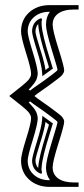

<svg xmlns="http://www.w3.org/2000/svg" viewBox="-20 -728 326 748"><path d="M173.8 -255.9 186 -247.1 184.1 -241.2Q182.6 -235.4 171.4 -199.7Q160.2 -164.1 151.9 -131.1Q143.6 -98.1 142.1 -75.2Q142.1 -74.7 141.8 -72.8Q141.6 -70.8 141.6 -68.4Q141.6 -65.9 142.1 -64Q145 -53.2 141.4 -51.8Q137.7 -50.3 128.9 -56.2Q105 -71.3 105 -103Q105 -115.7 123.8 -176Q142.6 -236.3 144 -261.2L145 -276.9ZM157.2 -252.9Q154.3 -227.1 136.2 -170.4Q118.2 -113.8 118.2 -103Q118.2 -85.4 128.9 -73.2V-74.2V-75.2Q130.4 -98.1 138.4 -130.6Q146.5 -163.1 157.7 -199.2Q168.9 -235.4 170.9 -242.2L166 -246.1ZM173.8 -452.1 145 -431.2 144 -446.8Q142.6 -471.7 123.8 -532Q105 -592.3 105 -605Q105 -636.7 128.9 -651.9Q137.7 -657.7 141.4 -656.2Q145 -654.8 142.1 -644V-632.8Q143.6 -609.9 151.9 -576.9Q160.2 -543.9 171.4 -508.3Q182.6 -472.7 184.1 -466.8L186 -460.9ZM173.8 -681.2 172.9 -682.1Q135.7 -682.1 111.8 -660.9Q87.9 -639.6 87.9 -605Q87.9 -588.9 107.4 -525.9Q127 -462.9 127 -440.9Q127 -438 126 -433.1Q125 -428.2 123.8 -423.3Q122.6 -418.5 118.4 -411.4Q114.3 -404.3 107.9 -397Q106 -394.5 100.8 -388.4Q95.7 -382.3 91.8 -378.9L97.2 -375Q104.5 -381.3 130.6 -399.2Q156.7 -417 184.1 -438Q204.1 -452.6 204.1 -456.1Q204.1 -461.4 181.6 -534.2Q159.2 -606.9 159.2 -631.8Q159.2 -661.6 173.8 -681.2ZM157.2 -455.1 166 -461.9 170.9 -465.8Q168.9 -472.7 157.7 -508.8Q146.5 -544.9 138.4 -577.4Q130.4 -609.9 128.9 -632.8V-633.8V-634.8Q118.2 -622.6 118.2 -605Q118.2 -594.2 136.2 -537.6Q154.3 -481 157.2 -455.1ZM173.8 -27.8Q159.2 -47.4 159.2 -76.2Q159.2 -101.1 181.6 -173.8Q204.1 -246.6 204.1 -252Q204.1 -255.4 184.1 -270Q156.7 -291 130.6 -308.8Q104.5 -326.7 97.2 -333L91.8 -329.1Q95.7 -325.2 100.8 -319.1Q106 -313 107.9 -311Q110.8 -307.6 113.3 -304.4Q115.7 -301.3 117.4 -298.1Q119.1 -294.9 120.6 -292.5Q122.1 -290 123 -286.9Q124 -283.7 124.5 -282Q125 -280.3 125.5 -277.6Q126 -274.9 126.2 -273.9Q126.5 -272.9 126.7 -270.3Q127 -267.6 127 -267.1Q127 -245.1 107.4 -182.1Q87.9 -119.1 87.9 -103Q87.9 -68.4 111.8 -47.1Q135.7 -25.9 172.9 -25.9ZM286.1 -17.1V0H172.9Q124.5 0 93.3 -28.6Q62 -57.1 62 -103Q62 -124 81.5 -186.3Q101.1 -248.5 101.1 -267.1Q101.1 -271 100.3 -274.4Q99.6 -277.8 97.2 -281.7Q94.7 -285.6 92.8 -288.8Q90.8 -292 85.7 -296.6Q80.6 -301.3 76.9 -304.9Q73.2 -308.6 65.4 -314.7Q57.6 -320.8 52 -325.4Q46.4 -330.1 35.6 -338.4Q24.9 -346.7 17.1 -353V-355Q24.9 -361.3 35.6 -369.6Q46.4 -377.9 52 -382.6Q57.6 -387.2 65.4 -393.3Q73.2 -399.4 76.9 -403.1Q80.6 -406.7 85.7 -411.4Q90.8 -416 92.8 -419.2Q94.7 -422.4 97.2 -426.3Q99.6 -430.2 100.3 -433.6Q101.1 -437 101.1 -440.9Q101.1 -459.5 81.5 -521.7Q62 -584 62 -605Q62 -650.9 93.3 -679.4Q124.5 -708 172.9 -708H286.1V-690.9H269Q228.5 -690.9 206.8 -675.3Q185.1 -659.7 185.1 -631.8Q185.1 -609.9 207.5 -539.1Q230 -468.3 230 -454.1Q230 -446.8 225.1 -439.9Q220.2 -433.1 216.3 -429.7Q212.4 -426.3 200.2 -417Q171.9 -395.5 147.5 -378.7Q123 -361.8 115.2 -355V-353Q123 -346.2 147.5 -329.3Q171.9 -312.5 200.2 -291Q212.4 -281.7 216.3 -278.3Q220.2 -274.9 225.1 -268.1Q230 -261.2 230 -253.9Q230 -239.7 207.5 -168.9Q185.1 -98.1 185.1 -76.2Q185.1 -48.3 206.8 -32.7Q228.5 -17.1 269 -17.1Z"/></svg>

Font: FoglihtenFr02
Style: Regular
Weight: 500
Version: Version 0.68